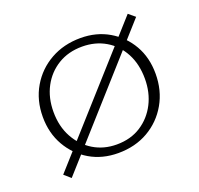

<svg xmlns="http://www.w3.org/2000/svg" viewBox="-91 -538 693 669"><g transform="rotate(-20 255.5 -203.5)"><path d="M250 6Q191 6 145 -21Q99 -48 72 -95Q45 -142 45 -202Q45 -264 73.5 -312.5Q102 -361 151 -388.5Q200 -416 262 -416Q321 -416 367 -389Q413 -362 439.5 -316Q466 -270 466 -210Q466 -148 438 -99Q410 -50 361.5 -22Q313 6 250 6ZM255 -24Q307 -24 345 -48.5Q383 -73 404 -114Q425 -155 425 -206Q425 -260 403.5 -300.5Q382 -341 344 -363.5Q306 -386 257 -386Q206 -386 167.5 -362.5Q129 -339 107.5 -298.5Q86 -258 86 -206Q86 -152 108.5 -111Q131 -70 169 -47Q207 -24 255 -24ZM67 32 43 11 446 -439 470 -419Z"/></g></svg>

Font: Ysabeau Office ExtraLight
Style: Regular
Weight: 250
Designer: Christian Thalmann (Catharsis Fonts)
Version: Version 2.001;gftools[0.9.30]; featfreeze: tnum,lnum,ss02